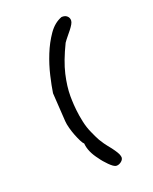

<svg xmlns="http://www.w3.org/2000/svg" viewBox="-140 -728 720 902"><g transform="rotate(-20 220.0 -277.5)"><path d="M318 56Q320 62 320 65Q320 77 308.5 86Q297 95 285 95Q277 95 268 88.5Q259 82 249.5 72.5Q240 63 231 52.5Q222 42 216 33Q180 -13 177 -55Q171 -60 163.5 -75Q156 -90 148.5 -109Q141 -128 135.5 -148.5Q130 -169 129 -184L120 -327Q125 -361 136.5 -410.5Q148 -460 167.5 -508.5Q187 -557 214.5 -596.5Q242 -636 280 -650H285Q299 -650 308 -641.5Q317 -633 317 -620Q317 -612 311 -601.5Q305 -591 296 -579.5Q287 -568 276.5 -555.5Q266 -543 257 -530Q219 -452 205.5 -393.5Q192 -335 192 -286Q192 -284 192.5 -264Q193 -244 196 -215.5Q199 -187 206 -154.5Q213 -122 226 -94Q233 -79 237.5 -69Q242 -59 248 -48.5Q254 -38 263.5 -24.5Q273 -11 291 11Q315 43 318 56Z"/></g></svg>

Font: Gaegu
Style: Accents-Regular
Weight: 400
Designer: JIKJI
Foundry: JIKJI
Version: Version 1.00